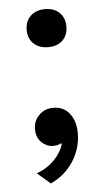

<svg xmlns="http://www.w3.org/2000/svg" viewBox="-50 -543 398 727"><g transform="rotate(-5 149.0 -180.0)"><path d="M224.1 -437Q224.1 -404.3 203.9 -384.8Q183.6 -365.2 148.9 -365.2Q114.3 -365.2 93.8 -384.8Q73.2 -404.3 73.2 -437Q73.2 -470.2 94 -490Q114.7 -509.8 148.9 -509.8Q183.1 -509.8 203.6 -490Q224.1 -470.2 224.1 -437ZM147 -134.8Q187 -134.8 209.5 -105.7Q231.9 -76.7 231.9 -30.8Q231.9 25.9 200.7 75Q169.4 124 113.8 149.9L64 106.9Q103.5 92.8 131.3 64.5Q159.2 36.1 168 3.9L164.1 2Q153.8 8.8 133.8 8.8Q110.8 8.8 91.3 -9.5Q71.8 -27.8 71.8 -60.1Q71.8 -92.3 93.8 -113.5Q115.7 -134.8 147 -134.8Z"/></g></svg>

Font: Work Sans Medium
Style: Regular
Weight: 500
Designer: Wei Huang
Foundry: Wei Huang
Version: Version 2.012